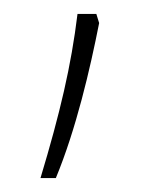

<svg xmlns="http://www.w3.org/2000/svg" viewBox="-20 -126 218 275"><path d="M122 -93 118 -106H91C82 -32 66 36 38 129H60C89 59 109 -27 122 -93Z"/></svg>

Font: Noto Sans Thai Cond Thin
Style: Regular
Weight: 100
Width: 3
Designer: Monotype Design Team
Foundry: Monotype Imaging Inc.
Version: Version 2.002